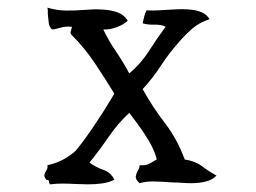

<svg xmlns="http://www.w3.org/2000/svg" viewBox="-20 -479 670 502"><path d="M546 -20Q536 -9 518.5 -4.5Q501 0 480 0Q468 0 455.5 -1Q443 -2 431 -2Q406 -4 383.5 -4.5Q361 -5 345 0Q334 -10 335 -17.5Q336 -25 340 -32Q342 -35 343.5 -39Q345 -43 345 -47Q359 -46 367 -49.5Q375 -53 381 -57Q387 -61 390 -62Q384 -86 369 -111Q354 -136 339 -156Q324 -176 318 -184Q288 -156 264 -121Q240 -86 214 -54Q230 -42 250 -35Q270 -28 279 -9Q265 -2 247.5 0.5Q230 3 210 3Q202 3 193.5 2.5Q185 2 176 2Q159 1 142.5 1Q126 1 111 3Q108 0 108 -4.5Q108 -9 101 -9Q95 -17 96 -21.5Q97 -26 100 -31Q102 -34 103.5 -38Q105 -42 104 -47Q127 -52 145.5 -62Q164 -72 178 -85Q194 -104 213.5 -132Q233 -160 251 -188.5Q269 -217 279 -234Q254 -275 227.5 -314.5Q201 -354 168 -387Q164 -391 164.5 -394.5Q165 -398 166 -401Q168 -406 168 -409Q158 -410 150.5 -409Q143 -408 136 -406Q131 -405 126.5 -403.5Q122 -402 116 -402Q109 -408 107.5 -419Q106 -430 105 -442Q105 -446 105 -450.5Q105 -455 104 -459Q127 -452 151 -451.5Q175 -451 199 -453Q211 -454 223.5 -454.5Q236 -455 248 -454Q269 -453 286.5 -447Q304 -441 314 -425Q304 -415 285.5 -408Q267 -401 250 -402Q265 -371 283.5 -344Q302 -317 318 -287Q348 -312 369 -345Q390 -378 413 -409Q402 -415 384 -414.5Q366 -414 353 -418Q355 -427 357 -435.5Q359 -444 363 -452Q378 -451 395 -452Q412 -453 429 -454H430Q444 -455 457.5 -455Q471 -455 485 -453Q499 -451 510 -445.5Q521 -440 528 -429Q501 -420 482.5 -404Q464 -388 447 -368Q422 -340 400.5 -307Q379 -274 353 -246Q379 -199 411 -157.5Q443 -116 463 -62Q490 -58 508 -44.5Q526 -31 546 -20Z"/></svg>

Font: Yuji Syuku
Style: Regular
Weight: 400
Designer: Kataoka Yuji
Foundry: Kinuta Font Factory
Version: Version 3.002